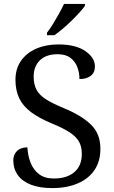

<svg xmlns="http://www.w3.org/2000/svg" viewBox="-20 -951 584 981"><path d="M247 10Q182 10 137.5 -7.5Q93 -25 70.5 -57Q48 -89 48 -131Q48 -151 56.5 -166Q65 -181 81 -189.5Q97 -198 120 -198Q122 -157 136 -120.5Q150 -84 179 -61.5Q208 -39 255 -39Q322 -39 360 -71.5Q398 -104 398 -165Q398 -202 383.5 -227.5Q369 -253 335.5 -275Q302 -297 243 -321Q181 -347 140 -377Q99 -407 79 -447.5Q59 -488 59 -543Q59 -600 87.5 -640.5Q116 -681 165.5 -702.5Q215 -724 278 -724Q367 -724 416 -690Q465 -656 465 -612Q465 -580 443.5 -563.5Q422 -547 386 -547Q386 -578 375.5 -607Q365 -636 340.5 -655Q316 -674 274 -674Q216 -674 184 -643Q152 -612 152 -560Q152 -520 166.5 -492.5Q181 -465 215 -443.5Q249 -422 307 -398Q395 -362 444 -315Q493 -268 493 -191Q493 -127 463 -82.5Q433 -38 377.5 -14Q322 10 247 10ZM220 -784Q235 -803 251 -829Q267 -855 282 -882Q297 -909 307 -931H414V-921Q405 -908 387 -888Q369 -868 346.5 -846Q324 -824 301 -804.5Q278 -785 258 -771H220Z"/></svg>

Font: Noto Serif Test
Style: Regular
Weight: 400
Version: Version 1.000